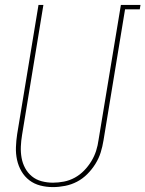

<svg xmlns="http://www.w3.org/2000/svg" viewBox="-20 -755 593 783"><path d="M196 8Q169 8 144 1.5Q119 -5 99.5 -20Q80 -35 67.5 -56.5Q55 -78 49.5 -103Q44 -128 45 -155Q46 -182 50 -208L137 -735H157L70 -205Q66 -181 65 -157.5Q64 -134 68 -111.5Q72 -89 82.5 -69.5Q93 -50 110 -36Q127 -22 149.5 -16Q172 -10 196 -10Q218 -10 241 -14.5Q264 -19 285 -30.5Q306 -42 323 -59.5Q340 -77 352.5 -97.5Q365 -118 372 -140Q379 -162 382 -185L473 -735H553L550 -717H490L402 -182Q398 -157 390.5 -133Q383 -109 369 -86.5Q355 -64 336 -45Q317 -26 294 -14Q271 -2 245.5 3Q220 8 196 8Z"/></svg>

Font: Iosevka Term Curly Thin
Style: Italic
Weight: 100
Italic angle: -9°
Designer: Belleve Invis
Foundry: Belleve Invis
Version: Version 32.3.0